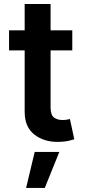

<svg xmlns="http://www.w3.org/2000/svg" viewBox="-20 -696 420 952"><path d="M272.7 7.5H264.9Q197.8 7.5 151.3 -28.1Q102.3 -65.3 102.3 -141.7V-446H24.9V-545.5H102.3V-676.1H230.8V-545.5H338.4V-446H230.8V-164.1Q230.8 -125.4 247.9 -113.1Q264.9 -100.9 289.1 -100.9Q301.1 -100.9 311.3 -102.6Q321.4 -104.4 326.7 -105.8L348.4 -5.3Q338.1 -1.8 319.1 2.5Q300.1 6.7 272.7 7.5ZM202.1 235.8H109.4L152 57.5H274.1Z"/></svg>

Font: Linik Sans SemiBold
Style: Regular
Weight: 600
Designer: Rasmus Andersson (font), Cristiano Sobral (main changes)
Foundry: rsms
Version: Version 3.018;June 1, 2022;FontCreator 14.0.0.2814 64-bit; t